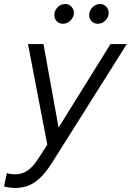

<svg xmlns="http://www.w3.org/2000/svg" viewBox="-81 -720 650 954"><path d="M-6 214Q-20 214 -34 212Q-48 210 -61 206L-47 140Q-39 143 -27.5 144.5Q-16 146 -4 146Q28 146 55 128Q82 110 106 73L154 -1L58 -501H135L210 -86L468 -501H549L178 88Q136 155 93 184.5Q50 214 -6 214ZM232 -602Q213 -602 201 -614.5Q189 -627 189 -645.7Q189 -667 204.8 -683.5Q220.6 -700 243 -700Q261.2 -700 273.6 -687.1Q286 -674.1 286 -656Q286 -635 269.5 -618.5Q253 -602 232 -602ZM405 -602Q387 -602 374.5 -614.5Q362 -627 362 -645.7Q362 -667 378.5 -683.5Q395 -700 416.8 -700Q434.7 -700 446.8 -687.1Q459 -674.1 459 -656Q459 -635 443.2 -618.5Q427.4 -602 405 -602Z"/></svg>

Font: Red Hat Display
Style: Italic
Weight: 300
Italic angle: -12°
Designer: Pentagram, MCKL
Foundry: Pentagram, MCKL
Version: Version 1.023